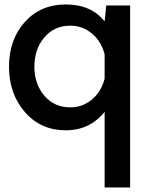

<svg xmlns="http://www.w3.org/2000/svg" viewBox="-20 -575 637 853"><path d="M558.1 -550.8V257.8H444.8V-78.1Q378.9 3.9 272 3.9Q161.1 3.9 90.6 -77.1Q20 -158.2 20 -278.8Q20 -398.9 90.1 -477.1Q160.2 -555.2 272 -555.2Q384.8 -555.2 444.8 -480L452.1 -550.8ZM292 -98.1Q347.2 -98.1 388.7 -133.1Q430.2 -168 444.8 -225.1V-334Q429.7 -391.1 388.4 -426Q347.2 -460.9 292 -460.9Q221.2 -460.9 177 -408.9Q132.8 -356.9 132.8 -278.8Q132.8 -201.7 177 -149.9Q221.2 -98.1 292 -98.1Z"/></svg>

Font: Oakes Grotesk
Style: Medium
Weight: 500
Designer: Samuel Oakes
Foundry: Samuel Oakes
Version: Version 1.0 | wf-rip DC20170320